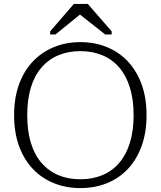

<svg xmlns="http://www.w3.org/2000/svg" viewBox="-20 -943 821 980"><path d="M390 17Q317 17 255 -8Q193 -33 147.5 -81Q102 -129 77 -198Q52 -267 52 -355Q52 -443 77 -512Q102 -581 147.5 -629Q193 -677 255 -702.5Q317 -728 390 -728Q464 -728 526 -702.5Q588 -677 633 -629Q678 -581 703 -512Q728 -443 728 -355Q728 -267 703 -198Q678 -129 633 -81Q588 -33 526 -8Q464 17 390 17ZM390 -28Q452 -28 502.5 -49Q553 -70 588.5 -111.5Q624 -153 643 -214Q662 -275 662 -355Q662 -435 643 -496Q624 -557 588.5 -598.5Q553 -640 502.5 -661Q452 -682 390 -682Q328 -682 278 -661Q228 -640 192 -598.5Q156 -557 137.5 -496Q119 -435 119 -355Q119 -275 137.5 -214Q156 -153 192 -111.5Q228 -70 278 -49Q328 -28 390 -28ZM428 -923H357L236 -783V-767H263L412 -888L365 -887L517 -767H550V-783Z"/></svg>

Font: Roboto Serif ExtraLight
Style: Regular
Weight: 250
Version: Version 1.007